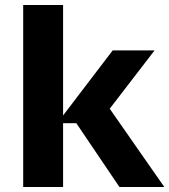

<svg xmlns="http://www.w3.org/2000/svg" viewBox="-20 -750 679 770"><path d="M286 -256H233V0H73V-730H233V-287L432 -548H600L420 -314L639 0H459Z"/></svg>

Font: Sora-SIA
Style: Bold
Weight: 700
Designer: Jonathan Barnbrook, Julián Moncada
Foundry: Barnbrook Fonts
Version: Version 2.000